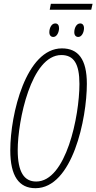

<svg xmlns="http://www.w3.org/2000/svg" viewBox="-20 -978 506 1008"><path d="M241 -927H459L466 -958H247ZM260 -784C279 -784 290 -810 290 -830C290 -846 283 -855 270 -855C250 -855 239 -830 239 -809C239 -793 247 -784 260 -784ZM391 -784C410 -784 421 -810 421 -830C421 -846 413 -855 401 -855C381 -855 370 -830 370 -809C370 -793 378 -784 391 -784ZM166 10C361 10 436 -356 436 -538C436 -668 390 -724 305 -724C117 -724 34 -379 34 -189C34 -53 80 10 166 10ZM170 -25C107 -25 73 -74 73 -190C73 -343 143 -689 302 -689C367 -689 397 -644 397 -537C397 -368 327 -25 170 -25Z"/></svg>

Font: Noto Sans ExtraCondensed ExtraLight
Style: Italic
Weight: 200
Width: 2
Italic angle: -12°
Designer: Monotype Design Team
Foundry: Monotype Imaging Inc.
Version: Version 2.013